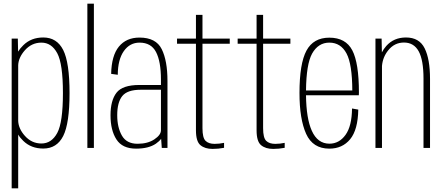

<svg xmlns="http://www.w3.org/2000/svg" viewBox="-20 -805 2406 1045"><path d="M43.5 220V-595H77L78.5 -524Q89 -541.5 107 -559Q149.5 -601 215.5 -601Q289.5 -601 324 -532.8Q358.5 -464.5 358.5 -298.5Q358.5 -133 324 -64.8Q289.5 3.5 215.5 3.5Q149.5 3.5 107 -38Q89 -55 79 -72.5V220ZM79 -146.5Q81 -104 115.5 -65.5Q152.5 -24 205.5 -24Q260.5 -24 291.5 -81.2Q322.5 -138.5 322.5 -298.5Q322.5 -458 291.5 -515.5Q260.5 -573 205.5 -573Q152.5 -573 115.5 -531.5Q81 -492.5 79 -450.5Z M455.5 0V-785H491V0Z M860.5 0 857 -49.5Q847 -36 828.5 -23Q789 4 720.5 4Q646 4 613.8 -46Q581.5 -96 581.5 -177.5Q581.5 -258 614 -300.2Q646.5 -342.5 739 -342.5H856V-372Q856 -470.5 829.2 -521.8Q802.5 -573 739.5 -573Q686.5 -573 654 -527Q621.5 -481 621 -398L585 -403Q587 -502.5 627.2 -551.5Q667.5 -600.5 739 -600.5Q829 -600.5 860.2 -537.5Q891.5 -474.5 891.5 -364V0ZM856 -96V-316.5H745.5Q673 -316.5 645.5 -282.2Q618 -248 618 -178Q618 -111.5 643.5 -67Q669 -22.5 728.5 -22.5Q784 -22.5 820 -46.5Q856 -70.5 856 -96Z M1137 5.5Q1095.5 5.5 1071 -14.8Q1046.5 -35 1046.5 -95.5V-567H943.5V-595H1046.5V-724H1082V-595H1230.5V-567H1082V-107.5Q1082 -55 1098.8 -38.5Q1115.5 -22 1148 -22Q1174 -22 1199.5 -27.5V-0.5Q1168.5 5.5 1137 5.5Z M1467 5.5Q1425.5 5.5 1401 -14.8Q1376.5 -35 1376.5 -95.5V-567H1273.5V-595H1376.5V-724H1412V-595H1560.5V-567H1412V-107.5Q1412 -55 1428.8 -38.5Q1445.5 -22 1478 -22Q1504 -22 1529.5 -27.5V-0.5Q1498.5 5.5 1467 5.5Z M1772.5 4Q1682.5 4 1646.2 -76.5Q1610 -157 1610 -299Q1610 -459 1648 -529.5Q1686 -600 1772.5 -600Q1861.5 -600 1897.5 -531Q1933.5 -462 1933.5 -301Q1933.5 -293.5 1933 -286.5H1645.5Q1647 -160 1677 -93.5Q1708.5 -23 1773 -23Q1826 -23 1860.5 -70.8Q1895 -118.5 1896 -214.5L1930 -208.5Q1928 -98.5 1885.8 -47.2Q1843.5 4 1772.5 4ZM1645.5 -312.5H1897.5Q1897 -456 1866 -514Q1834.5 -573 1772.5 -573Q1712 -573 1678.5 -513Q1647 -455.5 1645.5 -312.5Z M2023.5 0V-595H2057L2058.5 -520Q2068 -538.5 2082.5 -555Q2123.5 -601 2189.5 -601Q2262 -601 2291.2 -542.2Q2320.5 -483.5 2320.5 -375.5V0H2285V-377Q2285 -478 2258.8 -525.8Q2232.5 -573.5 2178.5 -573.5Q2126.5 -573.5 2092.5 -530.5Q2063 -493.5 2059 -446V0Z"/></svg>

Font: Anybody ExtraLight
Style: Regular
Weight: 200
Designer: Tyler Finck
Foundry: Etcetera Type Company
Version: Version 1.010; ttfautohint (v1.8.3) -l 8 -r 50 -G 200 -x 14 